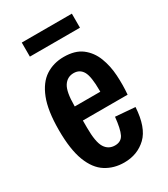

<svg xmlns="http://www.w3.org/2000/svg" viewBox="-171 -748 736 840"><g transform="rotate(-30 197.5 -327.5)"><path d="M205 12Q153 12 112.5 -13.5Q72 -39 49.5 -97.5Q27 -156 27 -254Q27 -352 50 -410.5Q73 -469 113 -495Q153 -521 205 -521Q262 -521 296 -495Q330 -469 346.5 -426.5Q363 -384 366 -334.5Q369 -285 365 -238H139V-202Q139 -129 156.5 -101Q174 -73 207 -73Q238 -73 250.5 -98Q263 -123 269 -182L368 -174Q362 -74 317 -31Q272 12 205 12ZM139 -312V-309H268V-315Q268 -386 253 -412Q238 -438 207 -438Q175 -438 157 -410.5Q139 -383 139 -312ZM78 -596V-667H331V-596Z"/></g></svg>

Font: Special Gothic Condensed Medium
Style: Regular
Weight: 500
Width: 3
Designer: Alistair McCready
Foundry: Monolith
Version: Version 1.000; ttfautohint (v1.8.4.7-5d5b)